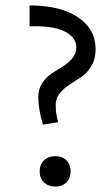

<svg xmlns="http://www.w3.org/2000/svg" viewBox="-20 -681 405 707"><path d="M138 -222Q121 -279 121 -324Q121 -353 135.5 -375Q150 -397 170.5 -410.5Q191 -424 211.5 -436.5Q232 -449 246.5 -466.5Q261 -484 261 -507Q261 -543 218.5 -565Q176 -587 89 -584V-661Q202 -661 267 -617.5Q332 -574 332 -500Q332 -464 317 -438.5Q302 -413 280 -398Q258 -383 236.5 -369.5Q215 -356 200 -337.5Q185 -319 185 -294Q185 -264 194 -231ZM184 6Q158 6 142 -9.5Q126 -25 126 -50Q126 -75 142 -90.5Q158 -106 184 -106Q209 -106 224.5 -90.5Q240 -75 240 -50Q240 -25 224.5 -9.5Q209 6 184 6Z"/></svg>

Font: EauTest Medium
Style: Regular
Weight: 500
Designer: Christian Thalmann (Catharsis Fonts)
Version: Version 0.001;PS 000.001;hotconv 1.0.88;makeotf.lib2.5.64775